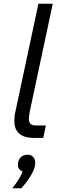

<svg xmlns="http://www.w3.org/2000/svg" viewBox="-20 -740 319 1030"><path d="M62 -138 186 -720H263L140 -143Q137 -127 136 -119.5Q135 -112 135 -102Q135 -85 143.5 -76Q152 -67 172 -67H226L212 0H163Q111 0 84 -22.5Q57 -45 57 -91Q57 -102 58 -113.5Q59 -125 62 -138ZM95 270H46Q70 241 86.5 211.5Q103 182 105 163L117 182Q98 182 87 171.5Q76 161 76 145Q76 120 90 105Q104 90 128 90Q147 90 158 102Q169 114 169 134Q169 159 151 192Q133 225 95 270Z"/></svg>

Font: Wix Madefor Text
Style: Italic
Weight: 400
Italic angle: -12°
Designer: Dalton Maag Ltd
Foundry: Dalton Maag Ltd
Version: Version 3.100